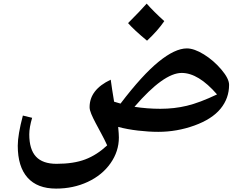

<svg xmlns="http://www.w3.org/2000/svg" viewBox="-20 -723 1371 1082"><path d="M295.9 339.8Q190.4 339.8 135.3 278.1Q80.1 216.3 80.1 98.1Q80.1 37.1 108.9 -71.8L161.1 -59.1Q145 -4.9 145 34.2Q145 118.7 182.6 159.4Q220.2 200.2 298.8 200.2Q395 200.2 460.4 175.3Q525.9 150.4 584 96.2Q568.4 62 550.8 29.8Q533.2 -2.4 518.6 -30.3Q503.9 -58.1 494.4 -80.8Q484.9 -103.5 484.9 -119.1Q484.9 -217.8 604 -273.9Q610.4 -225.6 623 -149.9L659.2 -139.2Q781.7 -300.3 874 -375.2Q966.3 -450.2 1033.2 -450.2Q1074.2 -450.2 1129.2 -416.3Q1184.1 -382.3 1227.5 -331.1Q1271 -279.8 1271 -245.1Q1271 -168.9 1222.7 -110.1Q1174.3 -51.3 1075.4 -15.6Q976.6 20 872.1 20Q818.4 20 757.8 12.9Q697.3 5.9 646 -7.8Q649.9 33.7 649.9 51.8Q649.9 129.9 603 196.8Q556.2 263.7 474.9 301.8Q393.6 339.8 295.9 339.8ZM1003.9 -312Q902.3 -312 737.8 -121.1Q810.1 -109.9 883.8 -109.9Q962.4 -109.9 1033.4 -127Q1104.5 -144 1203.1 -190.9Q1098.1 -312 1003.9 -312ZM905.8 -604Q870.1 -551.3 808.6 -493.7Q735.4 -554.2 701.7 -592.8Q772.5 -663.6 806.6 -702.6Q847.2 -656.7 905.8 -604Z"/></svg>

Font: Sahl Naskh
Style: Bold
Weight: 700
Designer: Pascal Zoghbi
Version: Version 1.001